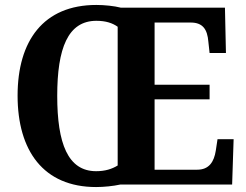

<svg xmlns="http://www.w3.org/2000/svg" viewBox="-20 -745 993 775"><path d="M368 10C399 10 438 6 465 0H917L923 -183H858L851 -137C844 -92 824 -60 776 -60H604V-344H826V-403H604V-654H750C799 -654 817 -626 821 -577L826 -531H892L888 -714H468C441 -721 401 -725 369 -725C155 -725 51 -580 51 -359C51 -137 155 10 368 10ZM368 -54C254 -54 211 -166 211 -358C211 -550 254 -661 369 -661C407 -661 434 -652 455 -637V-77C432 -63 405 -54 368 -54Z"/></svg>

Font: Noto Serif Ethiopic SemiCondensed
Style: Bold
Weight: 700
Width: 4
Designer: Monotype Design Team
Foundry: Monotype Imaging Inc.
Version: Version 2.102